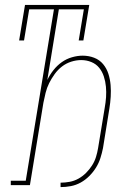

<svg xmlns="http://www.w3.org/2000/svg" viewBox="-20 -755 540 783"><path d="M227 8V-10Q245 -10 264 -13.5Q283 -17 300 -26.5Q317 -36 331 -50Q345 -64 355.5 -80.5Q366 -97 371.5 -115Q377 -133 380 -151L407 -315Q411 -337 412.5 -358.5Q414 -380 412 -401.5Q410 -423 403.5 -443Q397 -463 384.5 -478.5Q372 -494 352.5 -502Q333 -510 311 -510Q291 -510 270.5 -503.5Q250 -497 233 -484Q216 -471 203 -453Q190 -435 180.5 -416Q171 -397 166 -376.5Q161 -356 157 -336L102 0H24V-18H85L200 -717H99L78 -590H58L82 -735H344L320 -590H301L322 -717H220L173 -429Q183 -450 198 -469Q213 -488 232 -501.5Q251 -515 273.5 -521.5Q296 -528 317 -528Q342 -528 364 -519.5Q386 -511 400.5 -493.5Q415 -476 422 -454Q429 -432 431 -408.5Q433 -385 431.5 -360.5Q430 -336 426 -312L400 -151Q396 -131 389.5 -110.5Q383 -90 371.5 -71.5Q360 -53 344 -37Q328 -21 309 -10.5Q290 0 269 4Q248 8 227 8Z"/></svg>

Font: Iosevka Curly Slab Thin
Style: Italic
Weight: 100
Italic angle: -9°
Monospace: yes
Designer: Belleve Invis
Foundry: Belleve Invis
Version: Version 22.1.2; ttfautohint (v1.8.4)